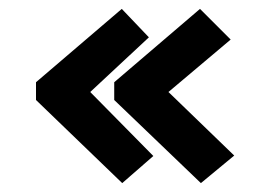

<svg xmlns="http://www.w3.org/2000/svg" viewBox="-20 -450 603 432"><path d="M255 -38 325 -99 183 -243 315 -366 254 -430 61 -265V-225ZM432 -38 507 -100 359 -243 499 -361 430 -430 237 -265V-225Z"/></svg>

Font: Inconsolata SemiExpanded Black
Style: Regular
Weight: 900
Width: 6
Monospace: yes
Designer: Raph Levien, Cyreal, Brenton Simpson
Foundry: Raph Levien, Cyreal, Google
Version: Version 3.100